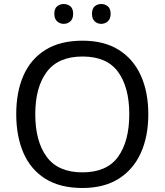

<svg xmlns="http://www.w3.org/2000/svg" viewBox="-20 -928 821 958"><path d="M720 -358Q720 -247 682.5 -164.5Q645 -82 572 -36Q499 10 391 10Q280 10 206.5 -36Q133 -82 97 -165Q61 -248 61 -359Q61 -469 97 -551Q133 -633 206.5 -679Q280 -725 392 -725Q499 -725 572 -679.5Q645 -634 682.5 -551.5Q720 -469 720 -358ZM156 -358Q156 -223 213 -145.5Q270 -68 391 -68Q513 -68 569 -145.5Q625 -223 625 -358Q625 -493 569 -569.5Q513 -646 392 -646Q271 -646 213.5 -569.5Q156 -493 156 -358ZM251 -859Q251 -885 265 -896.5Q279 -908 298 -908Q317 -908 331 -896.5Q345 -885 345 -859Q345 -834 331 -821.5Q317 -809 298 -809Q279 -809 265 -821.5Q251 -834 251 -859ZM439 -859Q439 -885 452.5 -896.5Q466 -908 485 -908Q504 -908 518 -896.5Q532 -885 532 -859Q532 -834 518 -821.5Q504 -809 485 -809Q466 -809 452.5 -821.5Q439 -834 439 -859Z"/></svg>

Font: Noto Sans Vithkuqi
Style: Regular
Weight: 400
Version: Version 1.001